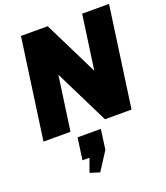

<svg xmlns="http://www.w3.org/2000/svg" viewBox="-177 -820 1087 1256"><g transform="rotate(-20 366.0 -192.0)"><path d="M732 -700 634 0H449L224 -455H273L209 0H21L119 -700H305L530 -245H481L545 -700ZM402 50 383 189 301 316 234 295 302 106 364 202H219L240 50Z"/></g></svg>

Font: Pathway Extreme SemiCondensed ExtraBold
Style: Italic
Weight: 800
Width: 4
Italic angle: -8°
Version: Version 1.001;gftools[0.9.26]